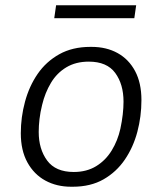

<svg xmlns="http://www.w3.org/2000/svg" viewBox="-20 -699 618 729"><path d="M250 10Q195 10 152 -13.5Q109 -37 84 -82.5Q59 -128 59 -193Q59 -254 75 -313Q91 -372 123 -418.5Q155 -465 205 -493Q255 -521 323 -521H328Q384 -521 426.5 -497.5Q469 -474 493 -429Q517 -384 517 -319Q517 -257 501.5 -198.5Q486 -140 454 -93Q422 -46 373 -18Q324 10 256 10ZM260 -46Q309 -46 345 -68Q381 -90 404 -127.5Q427 -165 437 -210Q443 -238 446 -264Q449 -290 449 -313Q449 -379 417.5 -422Q386 -465 317 -465Q268 -465 232 -443.5Q196 -422 173.5 -384.5Q151 -347 140 -301Q133 -273 130 -247Q127 -221 127 -198Q127 -133 159 -89.5Q191 -46 260 -46ZM186 -630 193 -679H497L490 -630Z"/></svg>

Font: Chivo ExtraLight
Style: Italic
Weight: 250
Italic angle: -8.05°
Designer: Hector Gatti
Foundry: Omnibus-Type
Version: Version 2.002